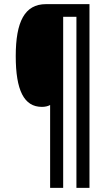

<svg xmlns="http://www.w3.org/2000/svg" viewBox="-20 -780 529 927"><path d="M412 127V-760H202C99 -760 56 -675 56 -509C56 -344 96 -264 182 -264C198 -264 211 -267 222 -273V127H285V-699H349V127Z"/></svg>

Font: Noto Sans Khmer ExtraCondensed Medium
Style: Regular
Weight: 500
Width: 2
Designer: Danh Hong and the Monotype Design Team
Foundry: Monotype Imaging Inc.
Version: Version 2.004